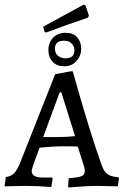

<svg xmlns="http://www.w3.org/2000/svg" viewBox="-22 -822 548 849"><path d="M499 2 504 -34 502 -38C479.3 -40 462.8 -44.8 452.5 -52.5C442.2 -60.2 433.7 -73.7 427 -93C389 -200.3 346.7 -338 300 -506L293 -507L222 -494L65 -97C56.3 -77 47.7 -62.8 39 -54.5C30.3 -46.2 18.7 -41 4 -39L-2 2L90 0C126 0 164.3 1.7 205 5L211 -33L208 -37H165C133.7 -37 118 -47 118 -67C118 -73 129.7 -107 153 -169C191 -173 225.3 -175 256 -175C286.7 -175 308.7 -174.7 322 -174L346 -97C350.7 -85 353 -74 353 -64C353 -54 348.2 -47 338.5 -43C328.8 -39 310 -36 282 -34L279 2L282 7C334.7 2.3 376.7 0 408 0C428 0 458.3 0.7 499 2ZM237 -216H169L242 -414H249L310 -220C284.7 -217.3 260.3 -216 237 -216ZM267 -564C255.7 -564 245.2 -567.5 235.5 -574.5C225.8 -581.5 221 -592.3 221 -607C221 -630.3 234.3 -642 261 -642C275 -642 286.2 -638 294.5 -630C302.8 -622 307 -611.7 307 -599C307 -575.7 293.7 -564 267 -564ZM316.5 -552.5C330.2 -568.2 337 -586.2 337 -606.5C337 -626.8 331.2 -643.7 319.5 -657C307.8 -670.3 290.7 -677 268 -677C245.3 -677 227 -669.8 213 -655.5C199 -641.2 192 -623.2 192 -601.5C192 -579.8 198.2 -562.3 210.5 -549C222.8 -535.7 240.2 -529 262.5 -529C284.8 -529 302.8 -536.8 316.5 -552.5ZM371 -753 357 -796 349 -802 169 -704 175 -682 182 -678C245.3 -702 307 -724 367 -744Z"/></svg>

Font: Alegreya SC
Style: Regular
Weight: 400
Designer: Juan Pablo del Peral
Foundry: Juan Pablo del Peral
Version: Version 1.003